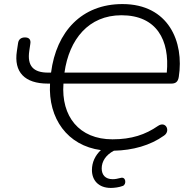

<svg xmlns="http://www.w3.org/2000/svg" viewBox="-20 -733 945 944"><path d="M577 -658C751 -658 815 -535 800 -376H297C320 -540 416 -658 577 -658ZM525 191C542 191 566 188 584 181C603 174 600 133 572 142C557 146 546 148 534 148C498 148 480 127 480 95C480 61 500 29 540 8C633 6 719 -18 786 -66C820 -88 796 -140 757 -114C695 -71 627 -48 533 -48C369 -48 280 -161 292 -322H822C842 -322 855 -329 859 -355C886 -527 809 -713 582 -713C382 -713 257 -578 231 -376H216C144 -376 113 -409 124 -483L129 -517C133 -539 122 -549 103 -549C84 -549 72 -540 69 -522L63 -482C47 -378 102 -322 215 -322H226C216 -150 312 -17 476 5C448 31 432 65 432 103C432 154 465 191 525 191Z"/></svg>

Font: SN Pro Light
Style: Italic
Weight: 300
Italic angle: -8.99998°
Designer: Tobias Whetton
Foundry: Supernotes
Version: Version 1.001;Glyphs 3.2 (3249)